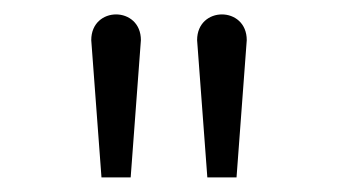

<svg xmlns="http://www.w3.org/2000/svg" viewBox="-20 -755 466 263"><path d="M159 -512 173 -700C173 -747 105 -747 105 -700L119 -512ZM304 -512 318 -700C318 -747 250 -747 250 -700L264 -512Z"/></svg>

Font: Advent Pro
Style: Regular
Weight: 400
Designer: Andreas Kalpakidis
Foundry: Andreas Kalpakidis
Version: Version 2.002 2008